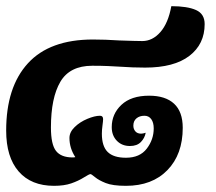

<svg xmlns="http://www.w3.org/2000/svg" viewBox="-21 -596 701 622"><path d="M144 -183Q144 -128 160.5 -107Q177 -86 214 -86Q220 -86 223 -87Q204 -116 204 -149Q204 -168 221 -184.5Q238 -201 262 -211Q286 -221 303 -221Q313 -221 313 -210Q313 -204 311 -189.5Q309 -175 309 -163Q309 -122 328 -103.5Q347 -85 387 -85Q432 -85 454.5 -114.5Q477 -144 477 -180Q477 -199 469 -210Q461 -221 447 -221Q431 -221 421 -212.5Q411 -204 411 -189Q411 -178 417.5 -170.5Q424 -163 436 -163Q442 -163 451 -166Q448 -149 435.5 -136Q423 -123 400 -123Q374 -123 357.5 -140Q341 -157 341 -184Q341 -227 372.5 -256.5Q404 -286 462 -286Q515 -286 543 -260Q571 -234 571 -182Q571 -96 521.5 -45Q472 6 387 6Q344 6 321.5 -3Q299 -12 287 -22Q275 -32 272 -32Q268 -32 250.5 -21Q233 -10 210 -2Q187 6 154 6Q80 6 39.5 -40.5Q-1 -87 -1 -173Q-1 -314 69.5 -391Q140 -468 280 -468Q320 -468 365 -465Q421 -463 440 -463Q473 -463 498.5 -492Q524 -521 534 -576Q586 -576 614 -563.5Q642 -551 642 -518Q642 -453 592.5 -415Q543 -377 449 -377Q409 -377 367 -380Q352 -381 329.5 -382Q307 -383 278 -383Q205 -383 174.5 -331Q144 -279 144 -183Z"/></svg>

Font: Krub
Style: Bold Italic
Weight: 700
Italic angle: -8°
Designer: Ekaluck Peanpanawate
Foundry: Cadson Demak Co.,Ltd.
Version: Version 1.000; ttfautohint (v1.6)